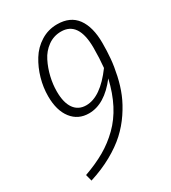

<svg xmlns="http://www.w3.org/2000/svg" viewBox="-172 -764 777 873"><g transform="rotate(-30 217.0 -328.0)"><path d="M267.1 -674.8Q335.9 -674.8 369.9 -628.4Q403.8 -582 403.8 -498Q403.8 -455.6 400.4 -417Q397 -378.4 387 -332.8Q377 -287.1 360.8 -247.8Q344.7 -208.5 317.1 -167.5Q289.6 -126.5 253.2 -93Q216.8 -59.6 164.3 -30.3Q111.8 -1 47.9 19L39.1 -15.1Q101.1 -37.1 148.2 -64.2Q195.3 -91.3 235.1 -130.4Q274.9 -169.4 302.5 -222.7Q330.1 -275.9 346.2 -345.2Q273.9 -251 191.9 -251Q135.3 -251 102.1 -293.7Q68.8 -336.4 68.8 -411.1Q68.8 -457.5 81.8 -503.2Q94.7 -548.8 118.7 -587.6Q142.6 -626.5 181.4 -650.6Q220.2 -674.8 267.1 -674.8ZM199.2 -289.1Q274.4 -289.1 353 -396Q357.9 -444.8 357.9 -499Q357.9 -637.2 266.1 -637.2Q227.5 -637.2 197 -615.2Q166.5 -593.3 149.2 -558.6Q131.8 -523.9 122.8 -485.6Q113.8 -447.3 113.8 -410.2Q113.8 -351.6 136 -320.3Q158.2 -289.1 199.2 -289.1Z"/></g></svg>

Font: Fira Sans Compressed ExtraLight
Style: Italic
Weight: 250
Width: 3
Italic angle: -8°
Designer: Carrois Corporate & Edenspiekermann AG
Foundry: Carrois Corporate GbR & Edenspiekermann AG
Version: Version 4.203;PS 004.203;hotconv 1.0.88;makeotf.lib2.5.64775